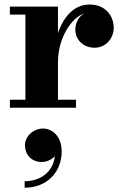

<svg xmlns="http://www.w3.org/2000/svg" viewBox="-20 -490 552 873"><path d="M25 -36.5V0H325.5V-36.5H243.5V-206C243.5 -320 306 -409.5 362 -428.5C337 -413.5 322.5 -386.5 322.5 -354.5C322.5 -309.5 359 -273 410 -273C461 -273 497 -315 497 -364C497 -416 461 -469.5 387.5 -469.5C317.5 -469.5 269 -414.5 243.5 -339.5V-460H25V-423.5H95.5V-36.5ZM93.5 170.5C93.5 211.5 121.5 246.5 170 246.5C194.5 246.5 217 234 229.5 220C220 297.5 158.5 334 92 334V363.5C195 363.5 260.5 291 260.5 198.5C260.5 134 221.5 94.5 176 94.5C131 94.5 93.5 130 93.5 170.5Z"/></svg>

Font: Bodoni* 06
Style: Bold
Weight: 700
Version: Version 2.2